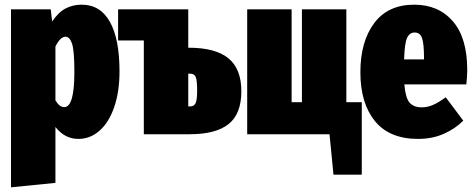

<svg xmlns="http://www.w3.org/2000/svg" viewBox="-20 -574 2027 821"><path d="M491 -269Q491 -182 468.5 -116.5Q446 -51 406 -15.5Q366 20 315 20Q257 20 217 -31V208L27 227V-534H197L203 -482Q229 -521 260 -537.5Q291 -554 329 -554Q409 -554 450 -480.5Q491 -407 491 -269ZM298 -266Q298 -358 288 -387.5Q278 -417 260 -417Q238 -417 217 -375V-145Q226 -130 235 -123Q244 -116 255 -116Q298 -116 298 -266Z M1012 -184Q1012 -87 957.5 -43.5Q903 0 791 0H595V-401H485V-534H785V-370H786Q902 -370 957 -324.5Q1012 -279 1012 -184ZM823 -187Q823 -230 817 -244.5Q811 -259 793 -259H785V-119H793Q810 -119 816.5 -133Q823 -147 823 -187Z M1461 -137H1527V173H1406L1389 0H1037V-534H1227V-137H1271V-534H1461Z M1974 -213H1709Q1714 -155 1731.5 -135Q1749 -115 1783 -115Q1808 -115 1832 -125.5Q1856 -136 1886 -158L1961 -58Q1926 -23 1877 -1.5Q1828 20 1768 20Q1645 20 1583 -56.5Q1521 -133 1521 -265Q1521 -396 1580 -475Q1639 -554 1751 -554Q1855 -554 1916.5 -483Q1978 -412 1978 -274Q1978 -249 1974 -213ZM1793 -328Q1793 -385 1785 -410Q1777 -435 1753 -435Q1731 -435 1720.5 -411.5Q1710 -388 1708 -320H1793Z"/></svg>

Font: Fira Sans Extra Condensed Black
Style: Regular
Weight: 900
Width: 1
Designer: Carrois Corporate & Edenspiekermann AG
Foundry: Carrois Corporate GbR & Edenspiekermann AG
Version: Version 4.203